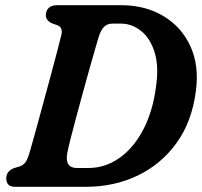

<svg xmlns="http://www.w3.org/2000/svg" viewBox="-20 -720 780 740"><path d="M4 -33Q4.5 -60.5 34 -72L55.5 -78.5Q69 -83 77.5 -93.8Q86 -104.5 95 -135.5Q102 -159 114.8 -205.5Q127.5 -252 143 -309Q158.5 -366 173.8 -422.2Q189 -478.5 200.5 -522.5Q212 -566.5 216.5 -585.5Q223.5 -614.5 200.5 -623L180.5 -630Q157 -641 156.5 -661.5Q157 -679 167.8 -689.5Q178.5 -700 200 -700H446Q540 -700 610 -658Q680 -616 714 -541.5Q748 -467 735 -369.5Q720 -251.5 660.5 -169Q601 -86.5 510.2 -43.2Q419.5 0 311.5 0H39.5Q19 0 11.5 -9.2Q4 -18.5 4 -33ZM320 -72.5Q386.5 -72.5 441.2 -111.8Q496 -151 532.5 -221.2Q569 -291.5 581 -384Q593 -463.5 576 -518.2Q559 -573 523.5 -601Q488 -629 446 -629H413Q393.5 -629 381 -616.5Q368.5 -604 359.5 -575Q356 -563.5 346.8 -531.5Q337.5 -499.5 325.2 -455.8Q313 -412 299.5 -363.2Q286 -314.5 273.8 -268.5Q261.5 -222.5 252.2 -186Q243 -149.5 239.5 -131Q228.5 -72.5 276.5 -72.5Z"/></svg>

Font: Fraunces 72pt SuperSoft SemiBold
Style: Italic
Weight: 600
Italic angle: -16°
Version: Version 1.000;[b76b70a41]